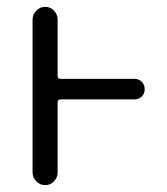

<svg xmlns="http://www.w3.org/2000/svg" viewBox="-20 -540 487 560"><path d="M75 -37V-483Q75 -498 86 -509Q97 -520 112 -520Q127 -520 137.5 -509Q148 -498 148 -483V-318Q148 -310 157 -310H372Q385 -310 393.5 -301.5Q402 -293 402 -280Q402 -267 393.5 -258.5Q385 -250 372 -250H157Q148 -250 148 -241V-37Q148 -22 137.5 -11Q127 0 112 0Q97 0 86 -11Q75 -22 75 -37Z"/></svg>

Font: Rounded Mplus 1c
Style: Regular
Weight: 400
Version: Version 1.059.20150529